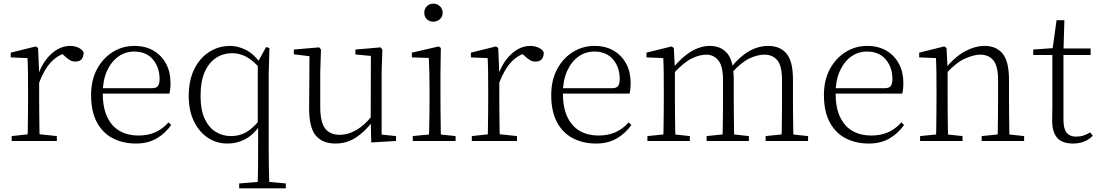

<svg xmlns="http://www.w3.org/2000/svg" viewBox="-20 -774 6035 1054"><path d="M44 0V-27L155 -39H178L292 -27V0ZM131 0Q132 -24 132.5 -64.5Q133 -105 133.5 -149Q134 -193 134 -226V-281Q134 -333 133.5 -375.5Q133 -418 131 -455L39 -459V-485L176 -519L189 -511L195 -371V-370V-226Q195 -193 195.5 -149Q196 -105 196.5 -64.5Q197 -24 198 0ZM194 -318 177 -367H191Q207 -413 234 -448Q261 -483 294.5 -502.5Q328 -522 364 -522Q391 -522 411.5 -512Q432 -502 439 -486Q439 -462 428 -449Q417 -436 393 -436Q377 -436 363.5 -444Q350 -452 333 -468L310 -488H359Q303 -477 263 -436Q223 -395 194 -318Z M726 14Q655 14 599 -15Q543 -44 511.5 -103.5Q480 -163 480 -252Q480 -334 512.5 -394.5Q545 -455 599 -488.5Q653 -522 717 -522Q779 -522 823.5 -495.5Q868 -469 892 -423.5Q916 -378 916 -320Q916 -283 910 -260H510V-290H815Q839 -290 847.5 -302.5Q856 -315 856 -341Q856 -404 819.5 -447.5Q783 -491 716 -491Q668 -491 629 -463Q590 -435 567 -383.5Q544 -332 544 -263Q544 -183 569 -131Q594 -79 638 -54.5Q682 -30 739 -30Q792 -30 832.5 -48Q873 -66 905 -102L920 -88Q887 -41 839 -13.5Q791 14 726 14Z M1293 260V233L1416 223H1438L1549 233V260ZM1230 14Q1167 14 1119 -19Q1071 -52 1043.5 -110.5Q1016 -169 1016 -247Q1016 -332 1046 -393.5Q1076 -455 1128 -488.5Q1180 -522 1244 -522Q1285 -522 1328 -501Q1371 -480 1408 -430H1416L1405 -401Q1367 -444 1331 -463Q1295 -482 1254 -482Q1206 -482 1167 -457Q1128 -432 1104.5 -380.5Q1081 -329 1081 -247Q1081 -172 1103 -123.5Q1125 -75 1163 -51Q1201 -27 1248 -27Q1293 -27 1329.5 -47Q1366 -67 1404 -114L1414 -84H1406Q1369 -32 1324.5 -9Q1280 14 1230 14ZM1394 260Q1396 204 1396.5 147Q1397 90 1397 33V-82L1395 -90V-431V-433L1441 -516L1459 -510L1455 -364V33Q1455 90 1456 147Q1457 204 1459 260Z M1821 14Q1751 14 1713.5 -30Q1676 -74 1677 -185L1679 -478L1698 -463L1593 -476V-502L1732 -514L1742 -502L1738 -377V-188Q1738 -103 1765 -68.5Q1792 -34 1844 -34Q1892 -34 1937.5 -61Q1983 -88 2021 -137L2040 -103H2022Q1983 -51 1933 -18.5Q1883 14 1821 14ZM2018 8 2015 -116V-117L2016 -467L1931 -475V-502L2069 -514L2079 -502L2075 -377V-35L2154 -27V0Z M2246 0V-27L2357 -38H2376L2481 -27V0ZM2334 0Q2335 -24 2336 -64.5Q2337 -105 2337.5 -149Q2338 -193 2338 -226V-281Q2338 -332 2337 -375Q2336 -418 2334 -456L2241 -459V-485L2388 -519L2400 -511L2398 -377V-226Q2398 -193 2398.5 -149Q2399 -105 2399.5 -64.5Q2400 -24 2401 0ZM2359 -655Q2338 -655 2323.5 -668.5Q2309 -682 2309 -704Q2309 -726 2323.5 -740Q2338 -754 2359 -754Q2379 -754 2394.5 -740Q2410 -726 2410 -704Q2410 -682 2394.5 -668.5Q2379 -655 2359 -655Z M2570 0V-27L2681 -39H2704L2818 -27V0ZM2657 0Q2658 -24 2658.5 -64.5Q2659 -105 2659.5 -149Q2660 -193 2660 -226V-281Q2660 -333 2659.5 -375.5Q2659 -418 2657 -455L2565 -459V-485L2702 -519L2715 -511L2721 -371V-370V-226Q2721 -193 2721.5 -149Q2722 -105 2722.5 -64.5Q2723 -24 2724 0ZM2720 -318 2703 -367H2717Q2733 -413 2760 -448Q2787 -483 2820.5 -502.5Q2854 -522 2890 -522Q2917 -522 2937.5 -512Q2958 -502 2965 -486Q2965 -462 2954 -449Q2943 -436 2919 -436Q2903 -436 2889.5 -444Q2876 -452 2859 -468L2836 -488H2885Q2829 -477 2789 -436Q2749 -395 2720 -318Z M3252 14Q3181 14 3125 -15Q3069 -44 3037.5 -103.5Q3006 -163 3006 -252Q3006 -334 3038.5 -394.5Q3071 -455 3125 -488.5Q3179 -522 3243 -522Q3305 -522 3349.5 -495.5Q3394 -469 3418 -423.5Q3442 -378 3442 -320Q3442 -283 3436 -260H3036V-290H3341Q3365 -290 3373.5 -302.5Q3382 -315 3382 -341Q3382 -404 3345.5 -447.5Q3309 -491 3242 -491Q3194 -491 3155 -463Q3116 -435 3093 -383.5Q3070 -332 3070 -263Q3070 -183 3095 -131Q3120 -79 3164 -54.5Q3208 -30 3265 -30Q3318 -30 3358.5 -48Q3399 -66 3431 -102L3446 -88Q3413 -41 3365 -13.5Q3317 14 3252 14Z M3534 0V-27L3644 -38H3664L3767 -27V0ZM3621 0Q3622 -24 3622.5 -64.5Q3623 -105 3623.5 -149Q3624 -193 3624 -226V-282Q3624 -333 3623.5 -375.5Q3623 -418 3621 -455L3529 -459V-485L3666 -519L3679 -511L3685 -396V-393V-226Q3685 -193 3685.5 -149Q3686 -105 3686.5 -64.5Q3687 -24 3688 0ZM3859 0V-27L3968 -38H3989L4091 -27V0ZM3946 0Q3947 -24 3947.5 -64Q3948 -104 3948.5 -148Q3949 -192 3949 -226V-334Q3949 -411 3923.5 -442.5Q3898 -474 3857 -474Q3819 -474 3774.5 -451.5Q3730 -429 3674 -367L3663 -398H3672Q3722 -460 3773.5 -491Q3825 -522 3877 -522Q3939 -522 3973.5 -479.5Q4008 -437 4008 -335V-226Q4008 -192 4008.5 -148Q4009 -104 4009.5 -64Q4010 -24 4011 0ZM4183 0V-27L4292 -38H4312L4416 -27V0ZM4269 0Q4271 -24 4271.5 -64Q4272 -104 4272.5 -148Q4273 -192 4273 -226V-334Q4273 -413 4247 -443.5Q4221 -474 4176 -474Q4139 -474 4094.5 -453.5Q4050 -433 3997 -374L3985 -404H3993Q4042 -465 4093 -493.5Q4144 -522 4197 -522Q4262 -522 4297.5 -480Q4333 -438 4333 -338V-226Q4333 -192 4333.5 -148Q4334 -104 4334.5 -64Q4335 -24 4336 0Z M4749 14Q4678 14 4622 -15Q4566 -44 4534.5 -103.5Q4503 -163 4503 -252Q4503 -334 4535.5 -394.5Q4568 -455 4622 -488.5Q4676 -522 4740 -522Q4802 -522 4846.5 -495.5Q4891 -469 4915 -423.5Q4939 -378 4939 -320Q4939 -283 4933 -260H4533V-290H4838Q4862 -290 4870.5 -302.5Q4879 -315 4879 -341Q4879 -404 4842.5 -447.5Q4806 -491 4739 -491Q4691 -491 4652 -463Q4613 -435 4590 -383.5Q4567 -332 4567 -263Q4567 -183 4592 -131Q4617 -79 4661 -54.5Q4705 -30 4762 -30Q4815 -30 4855.5 -48Q4896 -66 4928 -102L4943 -88Q4910 -41 4862 -13.5Q4814 14 4749 14Z M5031 0V-27L5141 -38H5161L5264 -27V0ZM5118 0Q5119 -24 5119.5 -64.5Q5120 -105 5120.5 -149Q5121 -193 5121 -226V-281Q5121 -333 5120.5 -375.5Q5120 -418 5118 -455L5026 -459V-485L5163 -519L5176 -511L5182 -393V-392V-226Q5182 -193 5182.5 -149Q5183 -105 5183.5 -64.5Q5184 -24 5185 0ZM5369 0V-27L5478 -38H5499L5602 -27V0ZM5456 0Q5457 -24 5457.5 -64Q5458 -104 5458.5 -148Q5459 -192 5459 -226V-334Q5459 -412 5433 -443Q5407 -474 5361 -474Q5326 -474 5277.5 -452.5Q5229 -431 5171 -368L5161 -398H5169Q5223 -463 5278 -492.5Q5333 -522 5385 -522Q5449 -522 5484 -479.5Q5519 -437 5519 -335V-226Q5519 -192 5519.5 -148Q5520 -104 5520.5 -64Q5521 -24 5522 0Z M5787 -472V-508H5967V-472ZM5870 14Q5811 14 5783.5 -17.5Q5756 -49 5756 -112Q5756 -135 5756.5 -152.5Q5757 -170 5757 -196V-472H5652V-502L5777 -511L5757 -496L5780 -663H5823L5818 -493V-481V-115Q5818 -67 5835.5 -45.5Q5853 -24 5887 -24Q5910 -24 5927.5 -30Q5945 -36 5965 -47L5979 -29Q5959 -8 5932 3Q5905 14 5870 14Z"/></svg>

Font: Noto Serif TC ExtraLight ExtraLight
Style: Regular
Weight: 250
Version: Version 2.003-H1;hotconv 1.1.1;makeotfexe 2.6.0